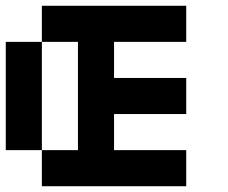

<svg xmlns="http://www.w3.org/2000/svg" viewBox="-20 -645 790 665"><path d="M125 -125H0V-500H125V-125H250V-500H125V-625H625V-500H375V-375H625V-250H375V-125H625V0H125Z"/></svg>

Font: Tiny5
Style: Regular
Weight: 400
Designer: Stefan Schmidt
Foundry: Made with Bits'n'Picas by Kreative Software
Version: Version 1.002; ttfautohint (v1.8.4.7-5d5b)